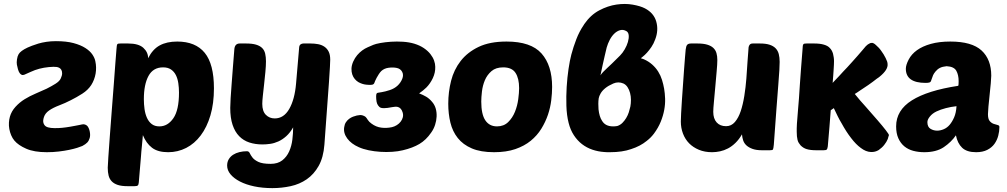

<svg xmlns="http://www.w3.org/2000/svg" viewBox="-20 -774 5188 989"><path d="M76 -495Q86 -512 122 -529Q131 -533 145 -538.5Q159 -544 177.5 -549.5Q196 -555 219 -558.5Q242 -562 268 -562Q322 -562 359 -552Q396 -542 420 -526.5Q444 -511 456 -493Q468 -475 471 -459Q478 -427 472.5 -395Q467 -363 450 -336Q433 -310 404 -291.5Q375 -273 345 -258Q316 -243 284.5 -231Q253 -219 233 -205Q213 -191 206.5 -171.5Q200 -152 204 -140Q208 -128 217 -122.5Q226 -117 243 -115Q278 -112 320 -118Q330 -119 342.5 -121.5Q355 -124 367 -126Q379 -128 388 -130Q397 -132 402 -133Q411 -135 418 -132.5Q425 -130 430 -125Q439 -114 442.5 -95.5Q446 -77 442 -63Q438 -49 429.5 -40Q421 -31 404 -22Q395 -18 377.5 -12.5Q360 -7 336 -2Q312 3 282.5 6.5Q253 10 221 10Q156 10 115 -8Q74 -26 54 -50Q44 -62 37.5 -77.5Q31 -93 28 -109.5Q25 -126 26 -142.5Q27 -159 31 -173Q39 -201 60 -224Q81 -247 107 -263Q133 -279 163.5 -292Q194 -305 220 -317Q246 -330 266.5 -343Q287 -356 293 -370Q300 -385 300 -396Q300 -407 296 -414Q292 -421 285.5 -424.5Q279 -428 272 -429Q258 -431 232 -428.5Q206 -426 183 -420Q160 -414 137.5 -403.5Q115 -393 105 -389Q97 -386 91 -389Q85 -392 81 -398Q76 -405 72.5 -417.5Q69 -430 67 -441Q65 -452 67.5 -468.5Q70 -485 76 -495Z M893 -560Q987 -560 1034.5 -502Q1082 -444 1082 -319Q1082 -241 1064 -180Q1046 -119 1014 -76.5Q982 -34 939 -12Q896 10 846 10Q793 10 763 -13Q733 -36 716 -78Q713 -42 711 -23Q709 -4 708 7.5Q707 19 706.5 28Q706 37 704.5 52Q703 67 701 93Q699 119 695 165Q694 177 690 181Q686 185 673 185H637Q606 185 586.5 178.5Q567 172 555.5 160Q544 148 539.5 130.5Q535 113 535 90Q535 80 538 36Q541 -8 545.5 -69.5Q550 -131 555.5 -202Q561 -273 566 -337.5Q571 -402 574.5 -452Q578 -502 580 -521Q581 -543 585 -547Q588 -550 601 -550H640Q694 -550 718.5 -527.5Q743 -505 743 -474Q766 -520 802.5 -540Q839 -560 893 -560ZM820 -427Q769 -427 745 -383Q721 -339 721 -263Q721 -237 724.5 -212Q728 -187 737 -167Q746 -147 761.5 -135Q777 -123 801 -123Q844 -123 873 -165Q902 -207 902 -297Q902 -322 898.5 -345.5Q895 -369 886 -387Q877 -405 861 -416Q845 -427 820 -427Z M1350 -458Q1350 -435 1347 -403.5Q1344 -372 1340.5 -340.5Q1337 -309 1334 -281.5Q1331 -254 1331 -239Q1331 -201 1349.5 -182.5Q1368 -164 1395 -164Q1442 -164 1470 -213Q1498 -262 1505 -343L1521 -530Q1522 -541 1528.5 -545.5Q1535 -550 1543 -550H1579Q1600 -550 1618.5 -546.5Q1637 -543 1651 -533.5Q1665 -524 1673 -508Q1681 -492 1681 -467Q1681 -457 1679.5 -429.5Q1678 -402 1674.5 -350.5Q1671 -299 1665 -220.5Q1659 -142 1651 -29Q1646 37 1621.5 80.5Q1597 124 1560 149.5Q1523 175 1477 185Q1431 195 1383 195Q1332 195 1289.5 186Q1247 177 1216 161Q1185 145 1167.5 124Q1150 103 1150 79Q1150 60 1158.5 46Q1167 32 1181 23Q1195 14 1213.5 9.5Q1232 5 1252 5Q1262 5 1266.5 15Q1271 25 1280.5 37.5Q1290 50 1311 60Q1332 70 1374 70Q1411 70 1434 52Q1457 34 1469.5 6Q1482 -22 1486 -55Q1490 -88 1490 -118Q1474 -90 1454.5 -72.5Q1435 -55 1414 -45.5Q1393 -36 1372 -33Q1351 -30 1332 -30Q1295 -30 1264.5 -40Q1234 -50 1212 -72.5Q1190 -95 1178 -131Q1166 -167 1166 -218Q1166 -237 1168 -268.5Q1170 -300 1173 -339.5Q1176 -379 1179.5 -425Q1183 -471 1187 -519Q1189 -550 1215 -550H1247Q1279 -550 1299 -544Q1319 -538 1330.5 -526.5Q1342 -515 1346 -497.5Q1350 -480 1350 -458Z M2206 -249Q2219 -234 2224.5 -214.5Q2230 -195 2229 -173.5Q2228 -152 2221 -130.5Q2214 -109 2201 -91Q2175 -53 2140.5 -32.5Q2106 -12 2055 0Q2031 6 2000.5 8Q1970 10 1939 8Q1908 6 1879 0Q1850 -6 1828 -16Q1789 -33 1768.5 -61Q1748 -89 1753 -119Q1755 -134 1762 -144.5Q1769 -155 1778.5 -162Q1788 -169 1798.5 -173Q1809 -177 1818 -179Q1836 -183 1846.5 -180Q1857 -177 1863 -172Q1868 -167 1874.5 -156.5Q1881 -146 1894 -137Q1917 -120 1944 -116.5Q1971 -113 1999 -119Q2012 -122 2024 -129.5Q2036 -137 2044 -147.5Q2052 -158 2055 -170Q2058 -182 2054 -195Q2050 -208 2043.5 -214.5Q2037 -221 2029.5 -223Q2022 -225 2014 -224Q2006 -223 1999 -222Q1974 -217 1961 -217Q1942 -216 1934.5 -223Q1927 -230 1923 -239Q1919 -248 1918 -264Q1917 -280 1918 -285Q1919 -295 1926 -296Q1931 -297 1947 -299.5Q1963 -302 1988 -310Q2012 -318 2028 -333Q2044 -348 2052 -368Q2060 -388 2051.5 -404Q2043 -420 2024 -424Q2005 -428 1982 -425Q1959 -422 1944 -408Q1937 -401 1931 -391.5Q1925 -382 1920 -373Q1915 -364 1912 -356.5Q1909 -349 1908 -346Q1904 -337 1891 -337Q1885 -336 1865.5 -338Q1846 -340 1826 -351Q1816 -357 1807.5 -367Q1799 -377 1794.5 -390.5Q1790 -404 1790.5 -420.5Q1791 -437 1799 -456Q1808 -476 1820 -490Q1832 -504 1845.5 -514Q1859 -524 1874 -530.5Q1889 -537 1903 -543Q1915 -548 1939.5 -552.5Q1964 -557 1994 -559Q2024 -561 2055.5 -559Q2087 -557 2114 -549Q2143 -540 2163.5 -526Q2184 -512 2197 -495.5Q2210 -479 2216 -462Q2222 -445 2222 -430Q2223 -400 2209.5 -371.5Q2196 -343 2176 -323Q2168 -315 2159 -308Q2150 -301 2139 -293Q2158 -286 2175 -276Q2192 -266 2206 -249Z M2525 10Q2456 10 2410.5 -9.5Q2365 -29 2338 -63Q2311 -97 2300 -142.5Q2289 -188 2289 -240Q2289 -300 2303.5 -357.5Q2318 -415 2353 -460Q2388 -505 2445.5 -532.5Q2503 -560 2589 -560Q2715 -560 2769.5 -498.5Q2824 -437 2824 -326Q2824 -295 2819.5 -257.5Q2815 -220 2802.5 -183Q2790 -146 2768.5 -111Q2747 -76 2714 -49Q2681 -22 2634.5 -6Q2588 10 2525 10ZM2572 -427Q2534 -427 2511.5 -407.5Q2489 -388 2477.5 -360.5Q2466 -333 2462.5 -302.5Q2459 -272 2459 -251Q2459 -185 2480 -154Q2501 -123 2540 -123Q2575 -123 2597.5 -145Q2620 -167 2632.5 -198Q2645 -229 2649.5 -263Q2654 -297 2654 -320Q2654 -370 2635.5 -398.5Q2617 -427 2572 -427Z M3401 -317Q3405 -294 3406 -266Q3407 -238 3401.5 -208Q3396 -178 3383.5 -147Q3371 -116 3348 -85Q3332 -64 3311 -48Q3278 -21 3231 -6Q3186 10 3122 10Q3114 10 3107 10Q3100 10 3092 9Q3061 7 3031.5 -3Q3002 -13 2978 -31.5Q2954 -50 2936 -77.5Q2918 -105 2909 -141Q2899 -180 2897.5 -229Q2896 -278 2899 -326.5Q2902 -375 2908.5 -419Q2915 -463 2923 -493Q2933 -531 2948.5 -571.5Q2964 -612 2988 -647Q2988 -648 2989 -649Q3022 -697 3066.5 -720.5Q3111 -744 3155.5 -750.5Q3200 -757 3239.5 -750Q3279 -743 3302 -731Q3348 -707 3360.5 -662.5Q3373 -618 3355 -571Q3347 -549 3335.5 -532Q3324 -515 3312.5 -502.5Q3301 -490 3292 -483Q3283 -476 3281 -474Q3286 -473 3296 -469Q3321 -458 3339.5 -441.5Q3358 -425 3370.5 -405Q3383 -385 3390 -362.5Q3397 -340 3401 -317ZM3206 -614Q3190 -623 3174 -618.5Q3158 -614 3144.5 -601Q3131 -588 3121 -569Q3111 -550 3105 -529Q3100 -509 3094.5 -484.5Q3089 -460 3084 -438Q3079 -412 3073 -386Q3078 -394 3086.5 -403Q3095 -412 3107 -423Q3116 -431 3132.5 -447Q3149 -463 3174 -488Q3187 -501 3198 -520Q3209 -539 3214.5 -558Q3220 -577 3218.5 -592.5Q3217 -608 3206 -614ZM3227 -225Q3230 -241 3230 -259.5Q3230 -278 3225.5 -295Q3221 -312 3212.5 -325Q3204 -338 3191 -344Q3165 -355 3139.5 -344Q3114 -333 3098 -320Q3082 -307 3074 -293Q3066 -279 3064 -268Q3062 -254 3062 -239.5Q3062 -225 3063 -211Q3067 -173 3081 -152Q3098 -123 3138 -123Q3144 -123 3149.5 -123.5Q3155 -124 3160 -125Q3175 -130 3186 -141Q3197 -152 3205.5 -166Q3214 -180 3219 -195.5Q3224 -211 3227 -225Z M3675 -465Q3675 -444 3671.5 -406Q3668 -368 3664.5 -327Q3661 -286 3657.5 -250Q3654 -214 3654 -198Q3654 -163 3671.5 -143.5Q3689 -124 3720 -124Q3747 -124 3765.5 -145.5Q3784 -167 3795.5 -201.5Q3807 -236 3814 -280Q3821 -324 3824.5 -369Q3828 -414 3830.5 -456.5Q3833 -499 3836 -530Q3837 -538 3842 -544Q3847 -550 3858 -550H3894Q3925 -550 3944.5 -543.5Q3964 -537 3975.5 -525Q3987 -513 3991.5 -495.5Q3996 -478 3996 -455Q3996 -440 3994.5 -412.5Q3993 -385 3989 -336.5Q3985 -288 3979.5 -213.5Q3974 -139 3966 -29Q3964 -8 3961.5 -4Q3959 0 3945 0H3906Q3876 0 3856.5 -7Q3837 -14 3825 -25Q3813 -36 3808 -51Q3803 -66 3802 -82Q3787 -56 3768.5 -38Q3750 -20 3730 -9.5Q3710 1 3689 5.5Q3668 10 3648 10Q3610 10 3580 -2.5Q3550 -15 3529.5 -36Q3509 -57 3498 -86Q3487 -115 3487 -148Q3487 -161 3488.5 -190.5Q3490 -220 3492.5 -257Q3495 -294 3498 -335.5Q3501 -377 3503.5 -414Q3506 -451 3508.5 -479Q3511 -507 3512 -519Q3514 -537 3520 -543.5Q3526 -550 3540 -550H3572Q3603 -550 3623 -544Q3643 -538 3654.5 -527Q3666 -516 3670.5 -500.5Q3675 -485 3675 -465Z M4543 -103Q4559 -82 4559 -78Q4558 -75 4556.5 -70.5Q4555 -66 4553 -58Q4547 -43 4535 -28Q4529 -20 4521.5 -13.5Q4514 -7 4506 -1Q4488 10 4466 9Q4440 8 4414 -12Q4389 -30 4364 -63Q4339 -95 4315 -139Q4304 -157 4294.5 -176.5Q4285 -196 4275 -217Q4270 -214 4266.5 -211Q4263 -208 4259 -206V-204Q4256 -166 4252.5 -120Q4249 -74 4244 -20Q4242 -7 4239 -4Q4235 0 4222 0H4186Q4154 0 4135 -6Q4118 -11 4104 -25Q4099 -31 4094.5 -38Q4090 -45 4088 -54Q4084 -70 4084 -95Q4084 -103 4084 -113Q4084 -123 4085 -137Q4087 -166 4091 -213Q4093 -237 4095.5 -267.5Q4098 -298 4100 -336Q4103 -374 4106 -419.5Q4109 -465 4114 -521Q4114 -542 4119 -547Q4122 -550 4135 -550H4174Q4204 -550 4224 -544Q4245 -538 4255 -526Q4266 -515 4271 -497Q4273 -488 4274.5 -479Q4276 -470 4276 -459Q4276 -451 4275.5 -440Q4275 -429 4274 -414Q4273 -401 4272 -384.5Q4271 -368 4269 -347Q4273 -352 4282.5 -361.5Q4292 -371 4302.5 -382.5Q4313 -394 4324 -406Q4335 -418 4344 -427Q4354 -438 4368.5 -454Q4383 -470 4397 -486Q4411 -502 4422.5 -515.5Q4434 -529 4439 -535Q4439 -535 4441 -537Q4450 -546 4457 -549Q4464 -553 4468 -553Q4479 -555 4493 -541Q4500 -535 4507 -527.5Q4514 -520 4520 -511Q4532 -495 4542 -475Q4547 -465 4549.5 -457.5Q4552 -450 4552 -444Q4555 -415 4511 -379Q4508 -377 4504.5 -374Q4501 -371 4497 -369Q4477 -353 4452.5 -336Q4428 -319 4406 -305Q4401 -301 4395 -297.5Q4389 -294 4383 -290Q4411 -255 4437 -227Q4473 -186 4500 -155Q4526 -125 4543 -103Z M4907 -227Q4879 -224 4852 -217Q4825 -210 4804 -200Q4783 -190 4770 -174Q4757 -158 4757 -145Q4757 -120 4773 -110.5Q4789 -101 4807 -101Q4824 -101 4841.5 -108.5Q4859 -116 4872 -131.5Q4885 -147 4895 -170Q4905 -193 4907 -227ZM4596 -123Q4596 -206 4677 -257Q4758 -308 4916 -332Q4917 -334 4917.5 -339.5Q4918 -345 4918 -356Q4918 -388 4906 -409.5Q4894 -431 4856 -433Q4835 -431 4822 -424.5Q4809 -418 4799.5 -406.5Q4790 -395 4786.5 -387Q4783 -379 4777 -361Q4775 -352 4768.5 -349.5Q4762 -347 4748 -347Q4646 -347 4646 -420Q4646 -439 4660.5 -467Q4675 -495 4703.5 -515.5Q4732 -536 4775 -548Q4818 -560 4875 -560Q4986 -560 5036 -514Q5086 -468 5086 -384Q5086 -373 5083.5 -344.5Q5081 -316 5077.5 -284.5Q5074 -253 5071.5 -225Q5069 -197 5069 -186Q5069 -161 5078 -150.5Q5087 -140 5098.5 -136Q5110 -132 5119 -130Q5128 -128 5128 -120Q5128 -98 5122 -75Q5116 -52 5102.5 -33Q5089 -14 5065.5 -2Q5042 10 5008 10Q4960 10 4936 -13Q4912 -36 4904 -77Q4880 -42 4841.5 -16Q4803 10 4741 10Q4711 10 4684.5 3Q4658 -4 4638.5 -20Q4619 -36 4607.5 -61.5Q4596 -87 4596 -123Z"/></svg>

Font: Poetsen One
Style: Regular
Weight: 400
Designer: Pablo Impallari, Rodrigo Fuenzalida
Foundry: Pablo Impallari, Rodrigo Fuenzalida
Version: Version 1.001; ttfautohint (v0.93) -l 8 -r 50 -G 200 -x 14 -